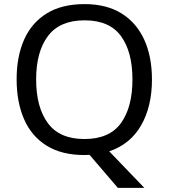

<svg xmlns="http://www.w3.org/2000/svg" viewBox="-20 -745 821 935"><path d="M720 -358Q720 -227 667.5 -135Q615 -43 512 -8L683 170H554L416 9Q410 9 403.5 9.5Q397 10 391 10Q280 10 206.5 -36Q133 -82 97 -165Q61 -248 61 -359Q61 -469 97 -551Q133 -633 206.5 -679Q280 -725 392 -725Q499 -725 572 -679.5Q645 -634 682.5 -551.5Q720 -469 720 -358ZM156 -358Q156 -223 213 -145.5Q270 -68 391 -68Q513 -68 569 -145.5Q625 -223 625 -358Q625 -493 569 -569.5Q513 -646 392 -646Q271 -646 213.5 -569.5Q156 -493 156 -358Z"/></svg>

Font: Noto Sans Palmyrene
Style: Regular
Weight: 400
Designer: Monotype Design Team
Foundry: Monotype Imaging Inc.
Version: Version 2.001; ttfautohint (v1.8.4.7-5d5b)